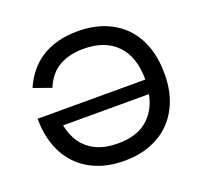

<svg xmlns="http://www.w3.org/2000/svg" viewBox="-125 -854 1061 1009"><g transform="rotate(-20 405.5 -350.0)"><path d="M410 13H405.5Q321.5 13 256 -13.5Q190 -39.5 144.5 -87.5Q99 -135 75.5 -202Q51.5 -269.5 51.5 -351H654Q654 -480 587.5 -547Q522 -614 404 -614Q323 -614 266 -581.5Q209 -548.5 180.5 -477L82 -512Q101.5 -558 131.5 -595Q161 -632 201 -658Q241 -683.5 292 -697.5Q342.5 -711.5 404 -711.5Q488 -711.5 554 -686Q620 -660 666 -613Q711.5 -565.5 735.5 -498.5Q759.5 -431.5 759.5 -349V-344Q759.5 -261 734.5 -195.5Q709 -128 662 -81.5Q615 -35 550 -11Q486 13 410 13ZM405.5 -84.5Q508.5 -84.5 568.2 -134Q628 -183.5 646 -272.5H165.5Q176.5 -215.5 206 -173.5Q235.5 -131.5 285 -108Q334.5 -84.5 405.5 -84.5Z"/></g></svg>

Font: Acari Sans Neue SemiBold
Style: Regular
Weight: 600
Designer: Alfredo Marco Pradil (font), Cristiano Sobral (main changes)
Foundry: Hanken Design Co. (font), Cristiano Sobral (main changes)
Version: Version 2.459;March 19, 2022;FontCreator 14.0.0.2808 64-bit;